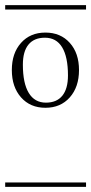

<svg xmlns="http://www.w3.org/2000/svg" viewBox="-29 -728 355 748"><path d="M235.8 -434.1Q235.8 -506.3 213.1 -543.7Q190.4 -581.1 146 -581.1Q104 -581.1 82 -554.4Q60.1 -527.8 60.1 -476.1Q60.1 -403.8 83 -366Q106 -328.1 149.9 -328.1Q191.9 -328.1 213.9 -355.2Q235.8 -382.3 235.8 -434.1ZM53 -348.6Q17.1 -389.2 17.1 -455.1Q17.1 -521 53 -561Q88.9 -601.1 147.9 -601.1Q207 -601.1 242.9 -561Q278.8 -521 278.8 -455.1Q278.8 -389.2 242.9 -348.6Q207 -308.1 147.9 -308.1Q88.9 -308.1 53 -348.6ZM-8.8 -708H306.2V-690.9H-8.8ZM-8.8 -17.1H306.2V0H-8.8Z"/></svg>

Font: FoglihtenFr02
Style: Regular
Weight: 500
Version: Version 0.68